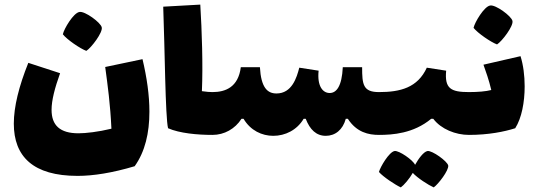

<svg xmlns="http://www.w3.org/2000/svg" viewBox="-20 -586 2329 834"><path d="M355 -365C377 -379 427 -445 422 -467C418 -488 348 -539 325 -534C299 -530 258 -461 253 -437C271 -414 328 -375 355 -365ZM599 -329 437 -295C448 -213 459 -134 464 -27C407 -13 352 -7 321 -7C240 -7 204 -42 204 -109C204 -150 218 -204 241 -268L103 -313C62 -211 40 -122 40 -49C40 94 124 178 317 178C385 178 468 165 565 136C610 73 629 -8 629 -101C629 -172 618 -249 599 -329Z M903 -186C893 -186 876 -187 857 -190C862 -303 857 -451 850 -566L689 -557C696 -374 698 -77 710 -29C760 -7 838 0 903 0C924 0 930 -33 930 -93C930 -150 925 -186 903 -186Z M1626 -186C1557 -186 1553 -219 1553 -294H1469C1465 -212 1442 -182 1412 -182C1382 -182 1357 -212 1364 -279L1280 -292C1269 -249 1248 -180 1181 -180C1141 -180 1114 -206 1109 -294H1026C1015 -207 959 -186 903 -186C881 -186 876 -150 876 -93C876 -33 882 0 903 0C954 0 1001 -26 1029 -70H1038C1068 -19 1118 4 1167 4C1219 4 1270 -21 1299 -70H1308C1326 -23 1354 4 1395 4C1436 4 1469 -22 1482 -70H1491C1529 -11 1581 0 1626 0C1647 0 1653 -33 1653 -93C1653 -150 1648 -186 1626 -186Z M2017 -186C1937 -186 1911 -202 1918 -279L1834 -292C1794 -205 1719 -186 1626 -186C1604 -186 1599 -150 1599 -93C1599 -33 1605 0 1626 0C1685 0 1776 -6 1853 -70H1862C1896 -25 1959 0 2017 0C2038 0 2044 -33 2044 -93C2044 -150 2039 -186 2017 -186ZM1837 70C1820 73 1798 103 1783 130C1774 109 1713 67 1694 70C1670 74 1632 139 1626 161C1644 182 1697 217 1721 228C1734 219 1759 190 1773 165C1793 187 1841 218 1864 228C1884 214 1930 154 1927 133C1923 114 1857 67 1837 70Z M2139 -393C2161 -407 2211 -473 2206 -495C2202 -516 2132 -567 2109 -562C2083 -558 2042 -489 2037 -465C2055 -442 2112 -403 2139 -393ZM2241 -342 2080 -305C2090 -277 2104 -238 2114 -195C2091 -189 2057 -186 2017 -186C1995 -186 1990 -150 1990 -93C1990 -33 1996 0 2017 0C2102 0 2171 -14 2218 -29C2246 -73 2259 -142 2259 -211C2259 -258 2253 -304 2241 -342Z"/></svg>

Font: FilmFarsi_V5 Display
Style: Regular
Weight: 400
Designer: Borna Izadpanah
Foundry: Borna Izadpanah
Version: Version 1.000;PS 001.000;hotconv 1.0.88;makeotf.lib2.5.64775